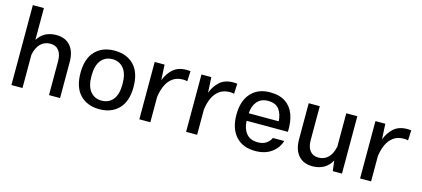

<svg xmlns="http://www.w3.org/2000/svg" viewBox="-58 -1186 3652 1661"><g transform="rotate(15 1768.5 -355.5)"><path d="M174.3 0H75.2V-715.8H174.3V-430.7Q229 -518.6 339.8 -518.6Q421.9 -518.6 466.3 -466.8Q510.7 -415 510.7 -322.8V0H411.6V-304.7Q411.6 -364.7 385.3 -398.7Q358.9 -432.6 309.6 -432.6Q256.3 -432.6 221.9 -397.9Q187.5 -363.3 174.3 -298.3Z M862.3 -518.6Q971.7 -518.6 1035.9 -451.9Q1100.1 -385.3 1100.1 -256.8Q1100.1 -128.4 1035.6 -61.5Q971.2 5.4 862.3 5.4Q753.4 5.4 689.2 -61.5Q625 -128.4 625 -256.8Q625 -385.3 689.2 -451.9Q753.4 -518.6 862.3 -518.6ZM862.3 -442.4Q799.8 -442.4 761.7 -396.2Q723.6 -350.1 723.6 -256.8Q723.6 -163.1 761.5 -117.2Q799.3 -71.3 862.3 -71.3Q925.8 -71.3 963.6 -117.2Q1001.5 -163.1 1001.5 -256.8Q1001.5 -350.1 963.4 -396.2Q925.3 -442.4 862.3 -442.4Z M1220.7 -513.7H1309.1L1316.4 -375.5Q1339.8 -438 1384.8 -478.5Q1429.7 -519 1506.8 -519Q1525.4 -519 1540.5 -516.1L1536.1 -425.3Q1521.5 -430.2 1498 -430.2Q1443.4 -430.2 1406.5 -403.8Q1369.6 -377.4 1348.4 -331.5Q1327.1 -285.6 1319.3 -227.1V0H1220.7Z M1639.6 -513.7H1728L1735.4 -375.5Q1758.8 -438 1803.7 -478.5Q1848.6 -519 1925.8 -519Q1944.3 -519 1959.5 -516.1L1955.1 -425.3Q1940.4 -430.2 1917 -430.2Q1862.3 -430.2 1825.4 -403.8Q1788.6 -377.4 1767.3 -331.5Q1746.1 -285.6 1738.3 -227.1V0H1639.6Z M2120.6 -228Q2122.6 -158.7 2157.7 -115.7Q2192.9 -72.8 2260.7 -72.8Q2306.6 -72.8 2336.4 -93.3Q2366.2 -113.8 2378.4 -143.1H2480.5Q2459.5 -76.2 2402.1 -35.4Q2344.7 5.4 2257.8 5.4Q2146 5.4 2083.7 -64Q2021.5 -133.3 2021.5 -256.8Q2021.5 -380.4 2084 -449.5Q2146.5 -518.6 2254.4 -518.6Q2340.3 -518.6 2393.6 -482.4Q2446.8 -446.3 2470.5 -381.1Q2494.1 -315.9 2490.2 -228ZM2121.6 -295.4H2390.1Q2386.7 -358.4 2356.4 -400.4Q2326.2 -442.4 2255.4 -442.4Q2194.3 -442.4 2159.4 -401.6Q2124.5 -360.8 2121.6 -295.4Z M2600.1 -190.9V-513.7H2699.2V-209Q2699.2 -148.9 2725.8 -115Q2752.4 -81.1 2801.3 -81.1Q2854.5 -81.1 2888.9 -115.7Q2923.3 -150.4 2936.5 -215.3V-513.7H3035.6V0H2953.1L2941.9 -92.3Q2887.7 4.9 2771 4.9Q2689 4.9 2644.5 -46.9Q2600.1 -98.6 2600.1 -190.9Z M3197.8 -513.7H3286.1L3293.5 -375.5Q3316.9 -438 3361.8 -478.5Q3406.7 -519 3483.9 -519Q3502.4 -519 3517.6 -516.1L3513.2 -425.3Q3498.5 -430.2 3475.1 -430.2Q3420.4 -430.2 3383.5 -403.8Q3346.7 -377.4 3325.4 -331.5Q3304.2 -285.6 3296.4 -227.1V0H3197.8Z"/></g></svg>

Font: Estedad-FD Medium
Style: Regular
Weight: 500
Designer: Amin Abedi
Version: Version 7.3